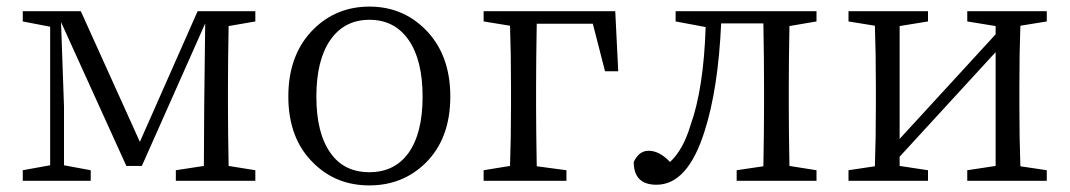

<svg xmlns="http://www.w3.org/2000/svg" viewBox="-20 -548 3242 582"><path d="M49 0V-32L132 -47V-467L49 -483V-514H225L404 -118L579 -514H754V-483L673 -469Q671 -359 671 -286V-228Q671 -155 673 -45L754 -32V0H513V-32L598 -45L599 -225L602 -477L410 -45H363L165 -481L174 -225V-47L255 -32V0Z M931 -53Q854 -127 854 -255.5Q854 -384 931 -460Q1000 -528 1100 -528Q1199 -528 1268 -460Q1345 -384 1345 -255.5Q1345 -127 1269 -53Q1200 14 1099.5 14Q999 14 931 -53ZM982 -84Q1023 -26 1099.5 -26Q1176 -26 1218 -84Q1261 -144 1261 -255Q1261 -366 1218.5 -427Q1176 -488 1100 -488Q1024 -488 981.5 -427Q939 -366 939 -255Q939 -144 982 -84Z M1446 0V-32L1526 -45Q1529 -128 1529 -228V-283Q1529 -388 1526 -470L1446 -483V-514H1845L1854 -332H1814L1777 -476H1607Q1605 -364 1605 -283V-228Q1605 -156 1607 -44L1697 -32V0Z M1970 12Q1901 12 1901 -57Q1917 -91 1946 -91Q1979 -91 2011 -57Q2051 -94 2073 -168Q2113 -279 2119 -466L2028 -483V-514H2455V-483L2373 -469Q2371 -359 2371 -286V-228Q2371 -155 2373 -45L2455 -32V0H2213V-32L2294 -44Q2296 -156 2296 -228V-286Q2296 -367 2294 -477H2166Q2157 -279 2116 -151Q2065 12 1970 12Z M2552 0V-32L2632 -44Q2635 -128 2635 -228V-286Q2635 -388 2632 -470L2552 -483V-514H2793V-483L2707 -469V-127L2998 -444V-469L2912 -483V-514H3153V-483L3073 -470Q3070 -388 3070 -286V-228Q3070 -128 3073 -44L3153 -32V0H2912V-32L2998 -45V-390L2707 -73V-45L2793 -32V0Z"/></svg>

Font: Cactus Classical Serif
Style: Regular
Weight: 400
Designer: Henry Chan (via Glyphwiki)、田海東、宇文滿月
Foundry: Moonlit Owen
Version: Version 1.000